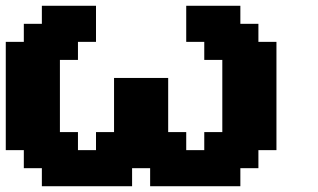

<svg xmlns="http://www.w3.org/2000/svg" viewBox="-20 -645 1102 665"><path d="M500 0H812.5V-62.5H875V-125H937.5V-500H875V-562.5H812.5V-625H625V-500H687.5V-437.5H750V-187.5H687.5V-125H625V-187.5H562.5V-375H375V-187.5H312.5V-125H250V-187.5H187.5V-437.5H250V-500H312.5V-625H125V-562.5H62.5V-500H0V-125H62.5V-62.5H125V0H437.5V-62.5H500Z"/></svg>

Font: Faithful 32x
Style: Semibold
Weight: 400
Foundry: Faithful Resource Pack
Version: Version 1.0; January 27, 2023